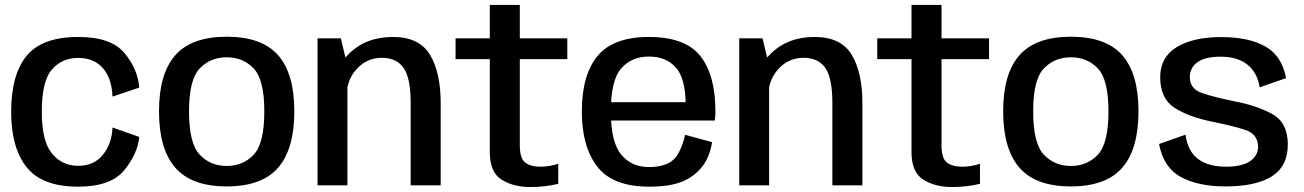

<svg xmlns="http://www.w3.org/2000/svg" viewBox="-20 -747 5258 774"><path d="M295 5.5Q426.5 5.5 480.8 -60.8Q535 -127 541.5 -195L433.5 -233Q431 -168 395 -123.2Q359 -78.5 295 -78.5Q230.5 -78.5 189.5 -128.2Q148.5 -178 148.5 -295.5Q148.5 -420 189.2 -466.8Q230 -513.5 295 -513.5Q359.5 -513.5 395.2 -471.8Q431 -430 433.5 -357.5L541.5 -394Q535 -470 481 -534Q427 -598 295 -598Q150 -598 87.5 -522.2Q25 -446.5 25 -295.5Q25 -151 87.5 -72.8Q150 5.5 295 5.5Z M894 4.5Q1035.5 4.5 1101 -70.8Q1166.5 -146 1166.5 -298.5Q1166.5 -450 1101 -524.5Q1035.5 -599 894 -599Q752.5 -599 686.8 -524.5Q621 -450 621 -298.5Q621 -146 686.8 -70.8Q752.5 4.5 894 4.5ZM894 -78Q828 -78 785 -123.5Q742 -169 742 -298Q742 -426 785 -471Q828 -516 894 -516Q960 -516 1002.8 -471Q1045.5 -426 1045.5 -298Q1045.5 -169 1002.8 -123.5Q960 -78 894 -78Z M1260 0H1380.5V-482L1354 -592.5H1260ZM1635.5 0H1756.5V-332Q1756.5 -455 1713.2 -526.5Q1670 -598 1564 -598Q1455 -598 1386.5 -530Q1318 -462 1318 -388L1376.5 -354.5Q1376.5 -424 1418 -469Q1459.5 -514 1519.5 -514Q1578 -514 1606.8 -473.5Q1635.5 -433 1635.5 -331Z M2118.5 7Q2177 7 2230.5 -6V-87Q2195.5 -75 2159 -75Q2119 -75 2097.2 -91.8Q2075.5 -108.5 2075.5 -161.5V-508.5H2267V-592.5H2075.5V-727H1954.5V-592.5H1816.5V-508.5H1954.5V-133.5Q1954.5 -53 2001.8 -23Q2049 7 2118.5 7Z M2597.5 5.5V-73.5Q2525 -73.5 2483.8 -124.2Q2442.5 -175 2442.5 -297Q2442.5 -425 2484.8 -472Q2527 -519 2596 -519Q2665.5 -519 2704.8 -474.5Q2744 -430 2744 -323L2749.5 -335H2430V-261H2861.5Q2864 -277.5 2864 -298.5Q2864 -444.5 2803.2 -521.2Q2742.5 -598 2595.5 -598Q2453 -598 2389.2 -521.8Q2325.5 -445.5 2325.5 -297Q2325.5 -155.5 2388 -75Q2450.5 5.5 2597.5 5.5ZM2597.5 -73.5V5.5Q2677 5.5 2726.5 -13.5Q2776 -32.5 2808.8 -73Q2841.5 -113.5 2850.5 -174L2742 -203.5Q2733 -163.5 2716.2 -131.8Q2699.5 -100 2669.2 -86.8Q2639 -73.5 2597.5 -73.5Z M2960 0H3080.5V-482L3054 -592.5H2960ZM3335.5 0H3456.5V-332Q3456.5 -455 3413.2 -526.5Q3370 -598 3264 -598Q3155 -598 3086.5 -530Q3018 -462 3018 -388L3076.5 -354.5Q3076.5 -424 3118 -469Q3159.5 -514 3219.5 -514Q3278 -514 3306.8 -473.5Q3335.5 -433 3335.5 -331Z M3818.5 7Q3877 7 3930.5 -6V-87Q3895.5 -75 3859 -75Q3819 -75 3797.2 -91.8Q3775.5 -108.5 3775.5 -161.5V-508.5H3967V-592.5H3775.5V-727H3654.5V-592.5H3516.5V-508.5H3654.5V-133.5Q3654.5 -53 3701.8 -23Q3749 7 3818.5 7Z M4297 4.5Q4438.5 4.5 4504 -70.8Q4569.5 -146 4569.5 -298.5Q4569.5 -450 4504 -524.5Q4438.5 -599 4297 -599Q4155.5 -599 4089.8 -524.5Q4024 -450 4024 -298.5Q4024 -146 4089.8 -70.8Q4155.5 4.5 4297 4.5ZM4297 -78Q4231 -78 4188 -123.5Q4145 -169 4145 -298Q4145 -426 4188 -471Q4231 -516 4297 -516Q4363 -516 4405.8 -471Q4448.5 -426 4448.5 -298Q4448.5 -169 4405.8 -123.5Q4363 -78 4297 -78Z M4920.5 4.5Q5043 4.5 5107.2 -36.2Q5171.5 -77 5171.5 -164Q5171.5 -253 5108.5 -287.5Q5045.5 -322 4952.5 -339.5Q4875.5 -355 4826 -371.8Q4776.5 -388.5 4776.5 -436Q4776.5 -474 4807.2 -496.2Q4838 -518.5 4901.5 -518.5Q4968 -518.5 5008.2 -486.8Q5048.5 -455 5058 -395L5164.5 -432Q5148 -521.5 5081.2 -559.5Q5014.5 -597.5 4903 -597.5Q4790 -597.5 4723.5 -557Q4657 -516.5 4657 -436Q4657 -349.5 4715.2 -312.2Q4773.5 -275 4867 -256.5Q4947 -240.5 4999.2 -223.5Q5051.5 -206.5 5051.5 -155Q5051.5 -119 5018.8 -97Q4986 -75 4922.5 -75Q4852.5 -75 4810.5 -105.5Q4768.5 -136 4759 -204L4652.5 -166.5Q4670.5 -71 4740.8 -33.2Q4811 4.5 4920.5 4.5Z"/></svg>

Font: Anybody UltraCondensed Thin Medium
Style: Regular
Weight: 500
Version: Version 1.111